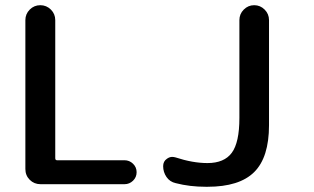

<svg xmlns="http://www.w3.org/2000/svg" viewBox="-20 -757 1191 728"><path d="M189.5 -680.7V-157.2Q189.5 -149.4 196.3 -149.4H452.1Q470.7 -149.4 484.4 -136.2Q498 -123 498 -104Q498 -85 484.4 -71.8Q470.7 -58.6 452.1 -58.6H133.8Q109.4 -58.6 92.8 -75.2Q76.2 -91.8 76.2 -116.2V-680.7Q76.2 -704.1 92.8 -720.7Q109.4 -737.3 132.8 -737.3Q156.2 -737.3 172.9 -720.7Q189.5 -704.1 189.5 -680.7ZM646.5 -62.5Q624 -67.4 611.3 -85.9Q598.6 -104.5 598.6 -127Q598.6 -145.5 613.3 -155.3Q623 -162.1 632.8 -162.1Q638.7 -162.1 645.5 -160.2Q710.9 -138.7 766.6 -138.7Q830.1 -138.7 858.9 -177.7Q887.7 -216.8 887.7 -309.6V-680.7Q887.7 -704.1 904.3 -720.7Q920.9 -737.3 943.8 -737.3Q966.8 -737.3 983.4 -720.7Q1000 -704.1 1000 -680.7V-282.2Q1000 -160.2 943.8 -104.5Q887.7 -48.8 766.6 -48.8Q763.7 -48.8 760.7 -48.8Q699.2 -48.8 646.5 -62.5Z"/></svg>

Font: Gen Jyuu Gothic P Medium
Style: Regular
Weight: 500
Designer: [Source Han Sans]
Ryoko NISHIZUKA  (kana & ideographs); Paul D. Hunt (Latin, Greek & Cyrillic); Wenlong ZHANG  (bopomofo
Version: Version 1.002.20150607